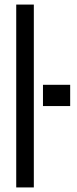

<svg xmlns="http://www.w3.org/2000/svg" viewBox="-20 -820 336 840"><path d="M51 0V-800H128V0ZM168 -356V-449H287V-356Z"/></svg>

Font: Big Shoulders Display Medium
Style: Regular
Weight: 500
Designer: Patric King
Foundry: XO Type Co
Version: Version 1.000; ttfautohint (v1.8.2)